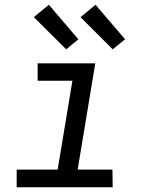

<svg xmlns="http://www.w3.org/2000/svg" viewBox="-20 -786 640 806"><path d="M453 0H50V-74H222L284 -447H138V-520H380L306 -74H452ZM453 -579 318 -714 381 -766 505 -621ZM258 -579 122 -714 185 -766 309 -621Z"/></svg>

Font: Iosevka Extended Oblique
Style: Regular
Weight: 400
Width: 7
Italic angle: -9°
Monospace: yes
Designer: Belleve Invis
Foundry: Belleve Invis
Version: Version 32.0.1; ttfautohint (v1.8.4)